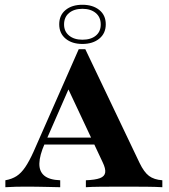

<svg xmlns="http://www.w3.org/2000/svg" viewBox="-20 -782 705 802"><path d="M2.4 0V-29Q29.8 -33.9 49.2 -46.4Q68.5 -58.9 85.5 -83.9Q102.4 -108.9 120.2 -148.4L308.9 -576.6H336.3L562.9 -101.6Q581.5 -62.9 602.4 -47.2Q623.4 -31.5 658.1 -29V0Q631.5 -1.6 591.5 -2Q551.6 -2.4 500 -2.4Q441.9 -2.4 401.2 -2Q360.5 -1.6 338.7 0V-29Q378.2 -30.6 397.6 -37.9Q416.9 -45.2 419.4 -61.3Q421.8 -77.4 408.9 -104L257.3 -426.6L277.4 -434.7L166.9 -182.3Q145.2 -133.1 144.4 -99.6Q143.5 -66.1 164.9 -48.4Q186.3 -30.6 231.5 -29V0Q200.8 -0.8 178.2 -1.2Q155.6 -1.6 136.7 -2Q117.7 -2.4 97.6 -2.4Q71 -2.4 48 -2Q25 -1.6 2.4 0ZM148.4 -178.2 161.3 -207.3H408.1L421.8 -178.2ZM324.2 -598.4Q280.6 -598.4 254 -620.6Q227.4 -642.7 227.4 -680.6Q227.4 -718.5 254 -740.3Q280.6 -762.1 324.2 -762.1Q367.7 -762.1 394.8 -740.3Q421.8 -718.5 421.8 -680.6Q421.8 -642.7 394.8 -620.6Q367.7 -598.4 324.2 -598.4ZM324.2 -616.1Q359.7 -616.1 380.2 -633.1Q400.8 -650 400.8 -679.8Q400.8 -710.5 379.8 -727.8Q358.9 -745.2 324.2 -745.2Q289.5 -745.2 268.5 -727.8Q247.6 -710.5 247.6 -679.8Q247.6 -650.8 268.5 -633.5Q289.5 -616.1 324.2 -616.1Z"/></svg>

Font: Playfair 5pt SemiExpanded Light ExtraBold
Style: Regular
Weight: 800
Version: Version 2.001;gftools[0.9.30]